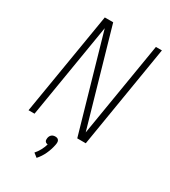

<svg xmlns="http://www.w3.org/2000/svg" viewBox="-229 -848 1057 1191"><g transform="rotate(30 300.0 -252.0)"><path d="M39 0 161 -735H221L415 -58L527 -735H570L449 0H388L194 -677L82 0ZM230 231 202 209Q218 191 229.5 169.5Q241 148 248 125Q242 124 237 121.5Q232 119 229 114.5Q226 110 225.5 104Q225 98 226 92Q227 85 230 78.5Q233 72 238.5 67Q244 62 251 60Q258 58 265 58Q272 58 278 60Q284 62 288 67Q292 72 293 78.5Q294 85 293 92V94L291 105Q284 139 269 171.5Q254 204 230 231Z"/></g></svg>

Font: Iosevka Curly XLtEx
Style: Italic
Weight: 200
Width: 7
Italic angle: -9°
Monospace: yes
Designer: Belleve Invis
Foundry: Belleve Invis
Version: Version 11.1.0; ttfautohint (v1.8.3)